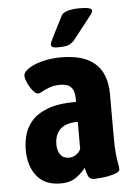

<svg xmlns="http://www.w3.org/2000/svg" viewBox="-53 -775 587 824"><g transform="rotate(-5 240.5 -363.0)"><path d="M175 8Q108 8 73 -35Q38 -78 38 -149Q38 -178 46 -210Q54 -242 77.5 -270.5Q101 -299 147.5 -317Q194 -335 271 -335V-351Q271 -382 256.5 -398Q242 -414 210 -414Q184 -414 164.5 -407Q145 -400 132 -392.5Q119 -385 112 -385Q102 -385 89.5 -400.5Q77 -416 68.5 -435Q60 -454 60 -465Q60 -482 84 -497.5Q108 -513 145 -522Q182 -531 221 -531Q294 -531 337.5 -509Q381 -487 400 -447.5Q419 -408 419 -358V-176Q419 -124 422 -96.5Q425 -69 428 -55.5Q431 -42 431 -31Q431 -22 417.5 -16Q404 -10 384.5 -6Q365 -2 346.5 -0.5Q328 1 319 1Q301 1 294.5 -13.5Q288 -28 283 -50Q272 -33 245 -12.5Q218 8 175 8ZM220 -99Q236 -99 250 -108Q264 -117 271 -132V-249Q243 -249 224 -242.5Q205 -236 193.5 -224Q182 -212 176.5 -196Q171 -180 171 -160Q171 -133 183.5 -116Q196 -99 220 -99ZM214 -575Q197 -575 191 -578.5Q185 -582 185 -590Q185 -598 198 -622.5Q211 -647 241 -707Q248 -722 270.5 -728Q293 -734 320 -734Q374 -734 374 -720Q374 -716 371.5 -711Q369 -706 361 -695.5Q353 -685 335 -662.5Q317 -640 286 -600Q279 -591 265.5 -583Q252 -575 214 -575Z"/></g></svg>

Font: Asap Condensed VF Beta
Style: Regular
Weight: 400
Designer: Pablo Cosgaya
Foundry: Omnibus-Type
Version: Version 1.008